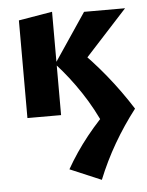

<svg xmlns="http://www.w3.org/2000/svg" viewBox="-52 -479 617 807"><g transform="rotate(-5 256.5 -75.0)"><path d="M418 -27 377 68Q342 -13 294.5 -84.5Q247 -156 192 -216L332 -424H505L287 -186V-275Q350 -214 406 -145Q462 -76 510 0Q459 66 417.5 137.5Q376 209 345 286L213 230Q252 161 303.5 96.5Q355 32 418 -27ZM56 0V-412L198 -436V0Z"/></g></svg>

Font: Ysabeau Office ExtraBold
Style: Regular
Weight: 800
Designer: Christian Thalmann (Catharsis Fonts)
Version: Version 2.001;gftools[0.9.30]; featfreeze: tnum,lnum,ss02